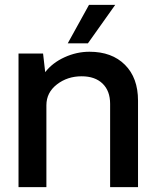

<svg xmlns="http://www.w3.org/2000/svg" viewBox="-20 -770 634 790"><path d="M341.8 -591.8H258.8L346.2 -750H454.1ZM348.1 -557.1Q440.4 -557.1 494.1 -503.4Q547.9 -449.7 547.9 -356V0H433.1V-342.8Q433.1 -396 402.1 -426Q371.1 -456.1 315.9 -456.1Q257.3 -456.1 214.1 -422.6Q170.9 -389.2 170.9 -336.9V0H56.2V-549.8H157.2L166 -473.1Q195.8 -511.7 245.6 -534.4Q295.4 -557.1 348.1 -557.1Z"/></svg>

Font: Oakes Grotesk Medium
Style: Regular
Weight: 500
Designer: Samuel Oakes
Foundry: Samuel Oakes
Version: Version 1.000;PS 001.000;hotconv 1.0.88;makeotf.lib2.5.64775